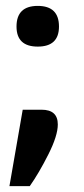

<svg xmlns="http://www.w3.org/2000/svg" viewBox="-20 -500 285 651"><path d="M57 -128H121Q176 -128 176 -78Q176 -40 144 23.5Q112 87 81 131H12ZM36 -410Q36 -480 108 -480Q180 -480 180 -410Q180 -342 108 -342Q36 -342 36 -410Z"/></svg>

Font: Khand ExtraBold
Style: Regular
Weight: 800
Designer: Sanchit Sawaria and Jyotish Sonowal (Devanagari), Satya Rajpurohit (Latin)
Foundry: Indian Type Foundry
Version: Version 2.000;PS 1.0;hotconv 1.0.79;makeotf.lib2.5.61930